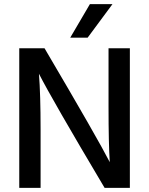

<svg xmlns="http://www.w3.org/2000/svg" viewBox="-20 -907 720 927"><path d="M403 -725H319L414 -887H523ZM176 0H73V-674H195Q454 -234 510 -124Q504 -215 504 -391V-674H607V0H485Q230 -429 168 -551Q176 -451 176 -282Z"/></svg>

Font: Hind Kochi Medium
Style: Regular
Weight: 500
Designer: Dhruvi Tolia
Foundry: Indian Type Foundry
Version: Version 0.702;PS 1.0;hotconv 1.0.81;makeotf.lib2.5.63406